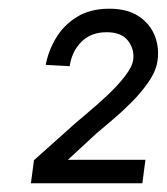

<svg xmlns="http://www.w3.org/2000/svg" viewBox="-20 -725 383 441"><path d="M140 -573 85 -576Q91 -608 108.5 -637.5Q126 -667 156.5 -686Q187 -705 231 -705Q272 -705 298 -688Q324 -671 335 -644Q346 -617 342 -587Q339 -563 322 -538Q305 -513 282 -490Q259 -467 237 -448.5Q215 -430 202 -419L136 -358H314L307 -304H51L58 -357L152 -441Q161 -449 182 -466.5Q203 -484 226.5 -506Q250 -528 267 -550Q284 -572 286 -588Q289 -612 274 -631.5Q259 -651 225 -651Q189 -651 167 -629Q145 -607 140 -573Z"/></svg>

Font: Haskoy
Style: Italic
Weight: 400
Designer: Ertekin Erdin
Foundry: Ertekin Erdin
Version: Version 2.000; ttfautohint (v1.8.4.7-5d5b)